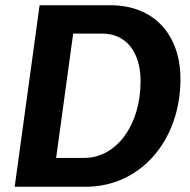

<svg xmlns="http://www.w3.org/2000/svg" viewBox="-20 -712 726 732"><path d="M36 0H307C517 0 668 -178 668 -410C668 -579 568 -692 401 -692H131ZM194 -110 259 -584H369C460 -584 516 -515 516 -402C516 -234 423 -110 302 -110Z"/></svg>

Font: Ronzino Bold
Style: Italic
Weight: 700
Italic angle: -8°
Designer: Nunzio Mazzaferro
Foundry: Collletttivo
Version: Version 1.000;Glyphs 3.3 (3337)